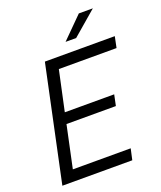

<svg xmlns="http://www.w3.org/2000/svg" viewBox="-158 -980 909 1081"><g transform="rotate(-20 296.0 -440.0)"><path d="M232.4 -624 180.7 -383.8H476.6L462.9 -318.4H167L113.3 -66.4H460L445.3 0H26.4L172.9 -690.4H591.8L578.1 -624ZM445.3 -879.9H529.3L383.8 -754.9H320.3Z"/></g></svg>

Font: Dinish
Style: Italic
Weight: 400
Italic angle: -12°
Designer: Bert Driehuis
Foundry: Playbeing
Version: Version 3.002; git-62d0f29-release